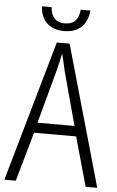

<svg xmlns="http://www.w3.org/2000/svg" viewBox="-60 -932 591 972"><g transform="rotate(5 236.0 -445.5)"><path d="M413 0 343 -250H129L58 0H0L204 -715H269L472 0ZM258 -568Q253 -591 247 -615.5Q241 -640 236 -662Q231 -639 225.5 -615.5Q220 -592 214 -568L142 -302H330ZM235 -776Q182 -776 149.5 -805Q117 -834 113 -891H162Q168 -815 236 -815Q304 -815 310 -891H359Q354 -835 322 -805.5Q290 -776 235 -776Z"/></g></svg>

Font: Noto Sans Condensed Light
Style: Regular
Weight: 300
Width: 3
Designer: Monotype Design Team
Foundry: Monotype Imaging Inc.
Version: Version 2.013; ttfautohint (v1.8.4.7-5d5b)